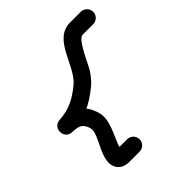

<svg xmlns="http://www.w3.org/2000/svg" viewBox="-196 -718 984 984"><g transform="rotate(-45 295.5 -226.0)"><path d="M545.8 -586C520.2 -586 494.5 -586 468.8 -586C343.1 -586 333.1 -411.2 253.1 -345.8C253.1 -345.8 253.2 -345.9 253.2 -345.9C253.2 -345.9 253.3 -346 253.3 -346C197.6 -300.9 149.6 -274.9 77.5 -270.9C49 -269.4 34.9 -247.5 35 -225.7C35.1 -204 49.5 -182.3 78 -181C124.3 -179 145.3 -174.1 159.3 -128C159.3 -128 159.2 -128.1 159.2 -128.2C159.1 -128.3 159.1 -128.4 159.1 -128.4C175 -73.9 59.1 37.1 114.9 107.8C129.7 126.4 152 134 175.1 134C200.8 134 226.4 134 252.1 134C276.9 134 297.1 113.8 297.1 89C297.1 64.1 276.9 44 252.1 44C226.4 44 200.8 44 175.1 44C172.6 44 173.3 43.7 174.3 44.1C180.9 46.4 185.6 50.7 188.7 57C194.5 68.4 196.2 40.2 200.3 29.7C221.5 -24.4 262.9 -93.9 245.5 -153.6C245.5 -153.6 245.5 -153.7 245.5 -153.8C245.4 -153.9 245.4 -154 245.4 -154C220.1 -237.7 165.8 -267.3 81.9 -271C53.4 -272.2 39.3 -248.9 39.5 -225.8C39.6 -202.6 54 -179.5 82.4 -181.1C173.6 -186.1 239.6 -219.1 309.9 -276C309.9 -276 309.9 -276.1 310 -276.1C310 -276.1 310.1 -276.2 310.1 -276.2C332.7 -294.7 351 -317.7 366.6 -342.3C384.7 -370.9 435.4 -496 468.8 -496C494.5 -496 520.2 -496 545.8 -496C570.7 -496 590.8 -516.1 590.8 -541C590.8 -565.8 570.7 -586 545.8 -586Z"/></g></svg>

Font: FRB American Cursive Guidelines Arrows Black
Style: Bold Italic
Weight: 900
Italic angle: -25°
Version: Version 2.0;Modular Font Editor K font №1